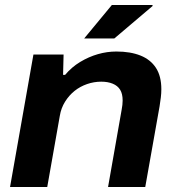

<svg xmlns="http://www.w3.org/2000/svg" viewBox="-20 -744 707 764"><path d="M20 0 113 -527H233L231 -446H239Q265 -477 299 -497.5Q333 -518 369.5 -528.5Q406 -539 443 -539Q499 -539 539 -523Q579 -507 600.5 -474Q622 -441 622 -389Q622 -373 620 -356.5Q618 -340 615 -321L558 0H410L464 -307Q466 -317 467 -326.5Q468 -336 468 -344Q468 -371 458 -387Q448 -403 428.5 -411Q409 -419 383 -419Q354 -419 326.5 -409.5Q299 -400 277 -382.5Q255 -365 239 -339.5Q223 -314 218 -283L168 0ZM315 -591 425 -724H587V-720L435 -591Z"/></svg>

Font: Archivo SemiExpanded
Style: Bold Italic
Weight: 700
Width: 6
Italic angle: -10°
Designer: Hector Gatti
Foundry: Omnibus-Type
Version: Version 2.001